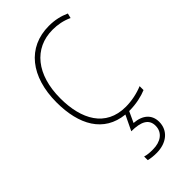

<svg xmlns="http://www.w3.org/2000/svg" viewBox="-243 -599 899 899"><g transform="rotate(-45 207.0 -149.0)"><path d="M269 10C314 10 356 0 384 -12V-38C351 -24 310 -15 270 -15C137 -15 81 -121 81 -260C81 -416 159 -513 283 -513C316 -513 349 -507 381 -492L387 -516C356 -530 323 -538 283 -538C141 -538 55 -429 55 -259C55 -111 113 -4 243 9L207 84C271 84 306 102 306 146C306 191 269 216 219 216C198 216 182 215 166 210V234C181 238 199 240 219 240C285 240 331 203 331 145C331 98 299 68 242 64L267 10Z"/></g></svg>

Font: Noto Sans Hebrew SemiCondensed Thin
Style: Regular
Weight: 100
Width: 4
Designer: Monotype Design Team
Foundry: Monotype Imaging Inc.
Version: Version 2.004